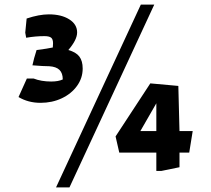

<svg xmlns="http://www.w3.org/2000/svg" viewBox="-20 -722 912 829"><path d="M588 -702H646L280 87H222ZM60 -303 96 -383H125Q158 -370 201 -370Q232 -370 251 -379Q251 -406 237 -420Q223 -434 193 -436Q184 -436 162.5 -437Q141 -438 120 -440Q126 -469 138 -506Q186 -512 208 -517Q209 -524 209 -535Q209 -553 200.5 -559.5Q192 -566 172 -566Q133 -566 93 -559L89 -581L95 -642Q149 -660 191 -660Q245 -660 279 -638.5Q313 -617 313 -582Q313 -550 275 -506Q308 -497 322.5 -478Q337 -459 337 -426Q337 -385 312.5 -351Q288 -317 246.5 -297.5Q205 -278 155 -278Q102 -278 60 -303ZM655 -63H495L479 -133L629 -362L750 -351L755 -156H812L797 -63H755V0L677 16H655ZM655 -156V-276L586 -156Z"/></svg>

Font: Suez One
Style: Regular
Weight: 400
Version: Version 1.000